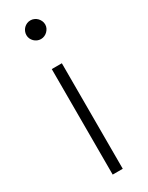

<svg xmlns="http://www.w3.org/2000/svg" viewBox="-191 -749 604 784"><g transform="rotate(-30 111.0 -357.0)"><path d="M135 -497.5V0H87.5V-497.5ZM155.5 -669Q155.5 -660 151.8 -652.2Q148 -644.5 142 -638.5Q136 -632.5 128 -629Q120 -625.5 111 -625.5Q102 -625.5 94 -629Q86 -632.5 80 -638.5Q74 -644.5 70.5 -652.2Q67 -660 67 -669Q67 -678 70.5 -686.2Q74 -694.5 80 -700.5Q86 -706.5 94 -710Q102 -713.5 111 -713.5Q120 -713.5 128 -710Q136 -706.5 142 -700.5Q148 -694.5 151.8 -686.2Q155.5 -678 155.5 -669Z"/></g></svg>

Font: Lato 2
Style: Regular
Weight: 300
Designer: Lukasz Dziedzic with Adam Twardoch and Botio Nikoltchev
Foundry: tyPoland Lukasz Dziedzic
Version: Version 2.015; 2015-08-06; http://www.latofonts.com/